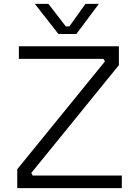

<svg xmlns="http://www.w3.org/2000/svg" viewBox="-20 -968 697 988"><path d="M373 -793H280.8L159.2 -948.2H229L318.8 -832H336.9L419.9 -948.2H488.8ZM606.9 0H68.8V-97.2L520 -651.9L512.2 -665H77.1V-730H591.8V-632.8L141.1 -78.1L147.9 -64.9H606.9Z"/></svg>

Font: Sora Light
Style: Regular
Weight: 300
Designer: Jonathan Barnbrook, Julián Moncada
Foundry: Barnbrook Fonts
Version: Version 2.000